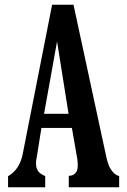

<svg xmlns="http://www.w3.org/2000/svg" viewBox="-20 -795 540 815"><path d="M201.2 -774.9H292L432.1 -125Q436 -109.4 440.7 -95.9Q445.3 -82.5 455.1 -69.8Q469.7 -50.8 485.8 -47.9V0H272V-48.8Q289.1 -48.8 297.9 -58.1Q304.2 -64 307.1 -71.5Q310.1 -79.1 310.1 -94.2Q310.1 -100.1 309.3 -110.1Q308.6 -120.1 306.2 -130.9L285.2 -252H155.8L138.2 -141.1Q135.7 -125.5 134.3 -118.2Q132.8 -110.8 132.8 -101.1Q132.8 -94.2 134.5 -85.4Q136.2 -76.7 143.1 -66.9Q147 -62 155 -56.4Q163.1 -50.8 171.9 -47.9V0H14.2V-46.9Q24.4 -53.2 34.7 -62Q44.9 -70.8 53.2 -83Q69.8 -107.9 76.2 -140.1ZM222.2 -619.1 167 -312H271Z"/></svg>

Font: BIZ UDMincho
Style: Bold
Weight: 700
Monospace: yes
Designer: TypeBank Co., Ltd.
Foundry: Morisawa Inc.
Version: Version 1.06